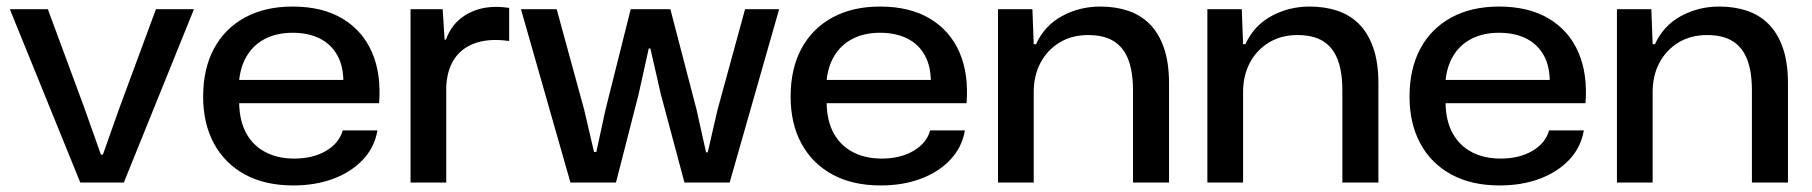

<svg xmlns="http://www.w3.org/2000/svg" viewBox="-20 -557 5530 586"><path d="M225 0 10 -529H126L237 -229L288 -85H294L345 -229L456 -529H572L358 0Z M875 9Q789 9 727.5 -24.5Q666 -58 633 -119Q600 -180 600 -262Q600 -347 633 -408.5Q666 -470 727.5 -503.5Q789 -537 873 -537Q964 -537 1025.5 -500Q1087 -463 1115.5 -397Q1144 -331 1137 -242H710Q711 -187 732 -149.5Q753 -112 790.5 -92.5Q828 -73 878 -73Q935 -73 975 -96.5Q1015 -120 1026 -159H1132Q1123 -107 1087.5 -69.5Q1052 -32 997.5 -11.5Q943 9 875 9ZM709 -301 702 -313H1037L1028 -301Q1029 -353 1010 -387.5Q991 -422 956 -439.5Q921 -457 873 -457Q825 -457 789 -438.5Q753 -420 732.5 -385Q712 -350 709 -301Z M1233 0V-529H1331L1337 -436H1341Q1358 -484 1399 -510Q1440 -536 1494 -536Q1506 -536 1516 -535Q1526 -534 1534 -533V-432Q1525 -433 1514.5 -434Q1504 -435 1493 -435Q1448 -435 1415 -419Q1382 -403 1363.5 -372Q1345 -341 1342 -295V0Z M1721 0 1570 -529H1679L1763 -222L1793 -93H1800L1828 -222L1905 -529H2026L2106 -222L2135 -92H2140L2170 -222L2254 -529H2358L2207 0H2069L1997 -269L1965 -409H1960L1929 -269L1860 0Z M2668 9Q2582 9 2520.5 -24.5Q2459 -58 2426 -119Q2393 -180 2393 -262Q2393 -347 2426 -408.5Q2459 -470 2520.5 -503.5Q2582 -537 2666 -537Q2757 -537 2818.5 -500Q2880 -463 2908.5 -397Q2937 -331 2930 -242H2503Q2504 -187 2525 -149.5Q2546 -112 2583.5 -92.5Q2621 -73 2671 -73Q2728 -73 2768 -96.5Q2808 -120 2819 -159H2925Q2916 -107 2880.5 -69.5Q2845 -32 2790.5 -11.5Q2736 9 2668 9ZM2502 -301 2495 -313H2830L2821 -301Q2822 -353 2803 -387.5Q2784 -422 2749 -439.5Q2714 -457 2666 -457Q2618 -457 2582 -438.5Q2546 -420 2525.5 -385Q2505 -350 2502 -301Z M3026 0V-529H3131L3135 -422H3142Q3168 -479 3221.5 -508Q3275 -537 3338 -537Q3384 -537 3422 -524.5Q3460 -512 3488 -484.5Q3516 -457 3532 -412Q3548 -367 3548 -302V0H3438V-281Q3438 -338 3423.5 -375.5Q3409 -413 3379 -431.5Q3349 -450 3301 -450Q3251 -450 3213.5 -427Q3176 -404 3155.5 -365Q3135 -326 3135 -276V0Z M3665 0V-529H3770L3774 -422H3781Q3807 -479 3860.5 -508Q3914 -537 3977 -537Q4023 -537 4061 -524.5Q4099 -512 4127 -484.5Q4155 -457 4171 -412Q4187 -367 4187 -302V0H4077V-281Q4077 -338 4062.5 -375.5Q4048 -413 4018 -431.5Q3988 -450 3940 -450Q3890 -450 3852.5 -427Q3815 -404 3794.5 -365Q3774 -326 3774 -276V0Z M4557 9Q4471 9 4409.5 -24.5Q4348 -58 4315 -119Q4282 -180 4282 -262Q4282 -347 4315 -408.5Q4348 -470 4409.5 -503.5Q4471 -537 4555 -537Q4646 -537 4707.5 -500Q4769 -463 4797.5 -397Q4826 -331 4819 -242H4392Q4393 -187 4414 -149.5Q4435 -112 4472.5 -92.5Q4510 -73 4560 -73Q4617 -73 4657 -96.5Q4697 -120 4708 -159H4814Q4805 -107 4769.5 -69.5Q4734 -32 4679.5 -11.5Q4625 9 4557 9ZM4391 -301 4384 -313H4719L4710 -301Q4711 -353 4692 -387.5Q4673 -422 4638 -439.5Q4603 -457 4555 -457Q4507 -457 4471 -438.5Q4435 -420 4414.5 -385Q4394 -350 4391 -301Z M4915 0V-529H5020L5024 -422H5031Q5057 -479 5110.5 -508Q5164 -537 5227 -537Q5273 -537 5311 -524.5Q5349 -512 5377 -484.5Q5405 -457 5421 -412Q5437 -367 5437 -302V0H5327V-281Q5327 -338 5312.5 -375.5Q5298 -413 5268 -431.5Q5238 -450 5190 -450Q5140 -450 5102.5 -427Q5065 -404 5044.5 -365Q5024 -326 5024 -276V0Z"/></svg>

Font: Mona Sans SemiExpanded Medium
Style: Regular
Weight: 500
Width: 6
Designer: Deni Anggara
Foundry: GitHub
Version: Version 2.000